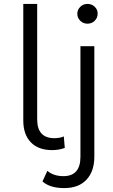

<svg xmlns="http://www.w3.org/2000/svg" viewBox="-20 -762 576 981"><path d="M247 5Q176 5 137.5 -35Q99 -75 99 -146V-742H170V-152Q170 -56 258 -56Q286 -56 306 -65L311 -6Q280 5 247 5ZM375 -692Q375 -712 390 -727Q405 -742 427 -742Q449 -742 464 -727.5Q479 -713 479 -693Q479 -671 464 -656Q449 -641 427 -641Q405 -641 390 -656Q375 -671 375 -692ZM308 199Q235 199 197 165L222 111Q254 138 304 138Q391 138 391 39V-526H462V39Q462 113 422 156Q382 199 308 199Z"/></svg>

Font: Montserrat Alternates
Style: Regular
Weight: 400
Designer: Julieta Ulanovsky
Foundry: Julieta Ulanovsky
Version: Version 7.200;PS 007.200;hotconv 1.0.88;makeotf.lib2.5.64775